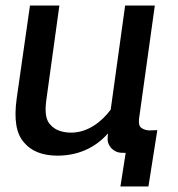

<svg xmlns="http://www.w3.org/2000/svg" viewBox="-20 -551 640 692"><path d="M40 -195C30 -121 38 -69 67 -37C94 -5 135 10 187 10C258 10 321 -16 368 -69H369C367 -46 366 -36 381 -17C398 -1 409 0 433 0L414 121H515L547 -82C524 -82 511 -77 491 -89C480 -96 480 -109 481 -122L538 -531H431L379 -156C346 -111 295 -73 237 -73C205 -73 179 -82 163 -100C145 -117 141 -147 147 -191L194 -531H88Z"/></svg>

Font: Cheyenne Sans Medium
Style: Italic
Weight: 500
Italic angle: -8.13011°
Designer: The Public Sans project authors (U.S. Web Design System), Libre Franklin designed by Pablo Impallari and Rodrigo Fuenzal
Foundry: The Cheyenne Sans Project Authors
Version: Version 2.007